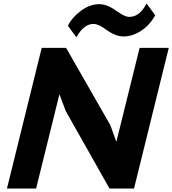

<svg xmlns="http://www.w3.org/2000/svg" viewBox="-20 -1086 992 1106"><path d="M952.1 -810.1 752 0H610.8L358.9 -445.8L323.2 -541H321.8L188 0H20L220.2 -810.1H360.8L616.2 -363.8L648.9 -272H650.9L784.2 -810.1ZM824.2 -1065.9 874 -998Q842.8 -941.4 793 -908.7Q743.2 -876 690.9 -876Q646.5 -876 592.8 -914.1Q568.4 -931.6 556.2 -938Q533.2 -948.2 518.1 -948.2Q462.9 -948.2 419.9 -871.1L371.1 -938Q397.9 -989.3 448.5 -1025.6Q499 -1062 551.8 -1062Q597.7 -1062 650.9 -1022.9Q681.2 -1002.9 689 -999Q710.4 -988.8 725.1 -988.8Q785.2 -988.8 824.2 -1065.9Z"/></svg>

Font: Sinkin Sans 700 Bold Italic
Style: Bold Italic
Weight: 700
Italic angle: -112°
Designer: Keith Bates
Foundry: K-Type
Version: Sinkin Sans (version 1.0)  by Keith Bates   •   © 2014   www